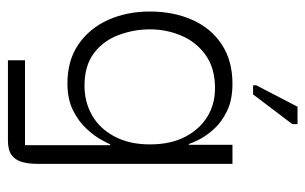

<svg xmlns="http://www.w3.org/2000/svg" viewBox="-163 -447 770 484"><g transform="rotate(90 222.0 -205.0)"><path d="M132 160V117H346V-98H344Q342 -93 332.5 -75.5Q323 -58 304.5 -38Q286 -18 258 -4Q230 10 190 10Q132 10 91.5 -18Q51 -46 30 -93Q9 -140 9 -198Q9 -257 30 -304.5Q51 -352 92 -379Q133 -406 191 -406Q232 -406 260.5 -392Q289 -378 306.5 -358Q324 -338 332.5 -320.5Q341 -303 343 -296H345V-406H393V87Q393 109 388 125.5Q383 142 370.5 151Q358 160 334 160ZM196 -33Q237 -33 270.5 -52Q304 -71 324 -108.5Q344 -146 344 -198Q344 -250 325 -286.5Q306 -323 274.5 -342.5Q243 -362 202 -362Q152 -362 119 -338.5Q86 -315 70 -277.5Q54 -240 54 -198Q54 -157 68.5 -118.5Q83 -80 114.5 -56.5Q146 -33 196 -33ZM218 -458H195V-466L249 -570H293V-557Z"/></g></svg>

Font: Darker Grotesque
Style: Regular
Weight: 400
Designer: Gabriel Lam
Foundry: TypeRant
Version: Version 1.000;gftools[0.9.28]